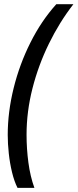

<svg xmlns="http://www.w3.org/2000/svg" viewBox="-20 -743 372 921"><path d="M64 158.2Q48.3 127 37.8 83.7Q27.3 40.5 22.2 -6.6Q17.1 -53.7 17.1 -95.7Q17.1 -205.6 45.4 -320.1Q73.7 -434.6 126 -538.8Q178.2 -643.1 250 -722.7H332Q265.1 -636.7 214.6 -533.4Q164.1 -430.2 135.7 -318.8Q107.4 -207.5 107.4 -96.7Q107.4 -29.8 116.2 36.6Q125 103 145 158.2Z"/></svg>

Font: Open Sans Condensed SemiBold
Style: Italic
Weight: 600
Width: 3
Italic angle: -12°
Designer: Monotype Design Team
Foundry: Monotype Imaging Inc.
Version: Version 3.000; ttfautohint (v1.8.4)